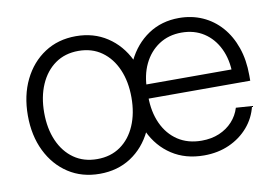

<svg xmlns="http://www.w3.org/2000/svg" viewBox="-63 -634 1076 746"><g transform="rotate(-10 475.0 -260.5)"><path d="M275.4 10.7Q205.1 10.7 151.9 -23.9Q98.6 -58.6 68.6 -119.9Q38.6 -181.2 38.6 -260.3Q38.6 -339.8 68.6 -401.1Q98.6 -462.4 151.9 -497.3Q205.1 -532.2 275.4 -532.2Q345.2 -532.2 398.4 -497.3Q451.7 -462.4 481.4 -401.1Q511.2 -339.8 511.2 -260.3Q511.2 -181.2 481.4 -119.9Q451.7 -58.6 398.7 -23.9Q345.7 10.7 275.4 10.7ZM275.4 -47.4Q328.6 -47.4 367.2 -74.5Q405.8 -101.6 426.5 -149.7Q447.3 -197.8 447.3 -260.3Q447.3 -322.8 426.5 -370.8Q405.8 -418.9 367.2 -446.5Q328.6 -474.1 275.4 -474.1Q222.2 -474.1 183.6 -446.8Q145 -419.4 124 -371.1Q103 -322.8 103 -260.3Q103 -197.8 124 -149.7Q145 -101.6 183.6 -74.5Q222.2 -47.4 275.4 -47.4ZM687 10.7Q613.8 10.7 560.3 -24.2Q506.8 -59.1 477.8 -120.4Q448.7 -181.6 448.7 -259.8Q448.7 -338.9 478.5 -400.4Q508.3 -461.9 560.8 -497.1Q613.3 -532.2 682.1 -532.2Q732.4 -532.2 774.7 -513.4Q816.9 -494.6 847.9 -459.5Q878.9 -424.3 896 -375.2Q913.1 -326.2 913.1 -265.6V-244.1H484.4V-299.8H877L849.6 -281.2Q849.6 -338.4 828.6 -382.1Q807.6 -425.8 770 -450.2Q732.4 -474.6 682.1 -474.6Q631.3 -474.6 593 -449.5Q554.7 -424.3 533.4 -380.1Q512.2 -335.9 512.2 -277.8V-252Q512.2 -191.9 533.4 -145.5Q554.7 -99.1 594 -73.2Q633.3 -47.4 687.5 -47.4Q726.1 -47.4 757.1 -60.5Q788.1 -73.7 809.3 -96.9Q830.6 -120.1 839.8 -150.4L902.8 -146Q892.1 -100.1 861.6 -64.7Q831.1 -29.3 786.4 -9.3Q741.7 10.7 687 10.7Z"/></g></svg>

Font: Inter 28pt Light
Style: Regular
Weight: 300
Designer: Rasmus Andersson
Foundry: rsms
Version: Version 4.001;git-66647c0bb